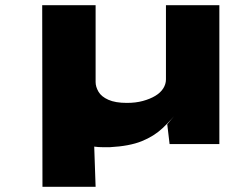

<svg xmlns="http://www.w3.org/2000/svg" viewBox="-20 -553 862 737"><path d="M143 164 142 -533H347V-238Q347 -220 358 -201Q369 -182 396 -170Q423 -158 467 -158Q501 -158 528.5 -165.5Q556 -173 576 -185Q596 -197 606.5 -213.5Q617 -230 617 -248V-533H822V0H631L622 -76L669 -132Q637 -92 604 -61Q571 -30 524 -11Q477 8 402 12Q391 12 374.5 12Q358 12 343.5 10Q329 8 321 3L339 -68L347 164Z"/></svg>

Font: Lexend Zetta ExtraBold
Style: Regular
Weight: 800
Designer: Bonnie Shaver-Troup, Thomas Jockin
Foundry: Lexend
Version: Version 1.007